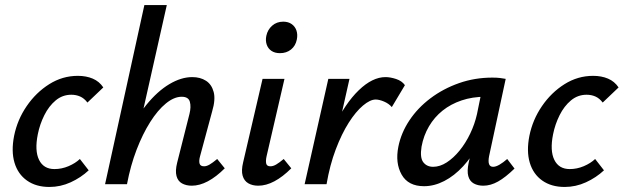

<svg xmlns="http://www.w3.org/2000/svg" viewBox="-20 -731 2475 762"><path d="M176 11Q123 11 87 -14.5Q51 -40 37.5 -85.5Q24 -131 36 -192Q49 -256 86 -310Q123 -364 175.5 -397Q228 -430 289 -430Q322 -430 348 -419Q374 -408 390 -384L327 -324Q314 -341 298 -348Q282 -355 263 -355Q228 -355 201 -332.5Q174 -310 156 -274Q138 -238 130 -198Q117 -133 135 -96.5Q153 -60 196 -60Q225 -60 252 -71.5Q279 -83 297 -100L332 -55Q301 -26 260.5 -7.5Q220 11 176 11Z M741 6Q719 6 702.5 -3Q686 -12 680.5 -32.5Q675 -53 683 -85L732 -279Q739 -307 733.5 -327Q728 -347 701 -347Q671 -347 638.5 -320.5Q606 -294 576 -246.5Q546 -199 522 -136.5Q498 -74 484 0H420Q444 -103 480.5 -182Q517 -261 561 -315Q605 -369 652 -397Q699 -425 743 -425Q775 -425 797.5 -410.5Q820 -396 828 -366Q836 -336 822 -289L774 -111Q769 -93 772 -82Q775 -71 790 -71Q800 -71 812 -78Q824 -85 842 -100L872 -63Q838 -29 805 -11.5Q772 6 741 6ZM397 0 553 -711H642L482 0Z M1005 6Q982 6 965.5 -3.5Q949 -13 943 -33.5Q937 -54 945 -87L1022 -418H1109L1038 -111Q1034 -93 1036.5 -82Q1039 -71 1053 -71Q1064 -71 1076 -78Q1088 -85 1106 -100L1136 -63Q1102 -29 1069 -11.5Q1036 6 1005 6ZM1091 -520Q1071 -520 1057.5 -529Q1044 -538 1038.5 -554Q1033 -570 1037 -589Q1042 -613 1060 -629Q1078 -645 1104 -645Q1124 -645 1137.5 -635.5Q1151 -626 1156.5 -610Q1162 -594 1158 -574Q1153 -549 1135 -534.5Q1117 -520 1091 -520Z M1231 0Q1259 -131 1304.5 -226Q1350 -321 1404 -373Q1458 -425 1510 -425Q1529 -425 1552 -417.5Q1575 -410 1587 -393L1535 -306Q1523 -320 1504 -328Q1485 -336 1471 -336Q1449 -336 1420.5 -312Q1392 -288 1364 -244Q1336 -200 1312.5 -138Q1289 -76 1276 0ZM1189 0 1283 -418H1367L1273 0Z M1663 8Q1600 8 1574 -38Q1548 -84 1561 -149Q1572 -204 1605 -253.5Q1638 -303 1688.5 -341Q1739 -379 1801.5 -401Q1864 -423 1934 -423Q1952 -423 1964 -421.5Q1976 -420 1987 -418L1921 -111Q1913 -69 1937 -69Q1948 -69 1962.5 -77.5Q1977 -86 1993 -100L2022 -62Q1986 -27 1956.5 -10.5Q1927 6 1898 6Q1876 6 1860 -3Q1844 -12 1838.5 -32Q1833 -52 1840 -85L1875 -243L1923 -277Q1908 -215 1881 -162.5Q1854 -110 1818.5 -71.5Q1783 -33 1743 -12.5Q1703 8 1663 8ZM1699 -69Q1726 -69 1753 -86.5Q1780 -104 1804 -133.5Q1828 -163 1846 -200.5Q1864 -238 1873 -278L1894 -381L1941 -344Q1933 -346 1924 -346.5Q1915 -347 1906 -347Q1855 -347 1812 -332.5Q1769 -318 1736.5 -292Q1704 -266 1682.5 -229.5Q1661 -193 1653 -149Q1646 -105 1660 -87Q1674 -69 1699 -69Z M2221 11Q2168 11 2132 -14.5Q2096 -40 2082.5 -85.5Q2069 -131 2081 -192Q2094 -256 2131 -310Q2168 -364 2220.5 -397Q2273 -430 2334 -430Q2367 -430 2393 -419Q2419 -408 2435 -384L2372 -324Q2359 -341 2343 -348Q2327 -355 2308 -355Q2273 -355 2246 -332.5Q2219 -310 2201 -274Q2183 -238 2175 -198Q2162 -133 2180 -96.5Q2198 -60 2241 -60Q2270 -60 2297 -71.5Q2324 -83 2342 -100L2377 -55Q2346 -26 2305.5 -7.5Q2265 11 2221 11Z"/></svg>

Font: Ysabeau Office SemiBold
Style: Italic
Weight: 600
Italic angle: -12°
Designer: Christian Thalmann (Catharsis Fonts)
Version: Version 2.001;gftools[0.9.30]; featfreeze: tnum,lnum,ss02